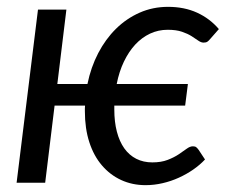

<svg xmlns="http://www.w3.org/2000/svg" viewBox="-20 -534 675 561"><path d="M594.5 -420.5Q590 -415 586 -412.2Q582 -409.5 575 -409.5Q567.5 -409.5 559.5 -415.2Q551.5 -421 540 -428.2Q528.5 -435.5 511.8 -441.2Q495 -447 470 -447Q442.5 -447 418.5 -435.8Q394.5 -424.5 375.2 -403.8Q356 -383 342 -353.8Q328 -324.5 321 -288.5H529L521 -225.5H314V-214Q314 -178 321.5 -149.2Q329 -120.5 343.2 -100.5Q357.5 -80.5 378.2 -70Q399 -59.5 425 -59.5Q451 -59.5 469.8 -66.8Q488.5 -74 502 -83Q515.5 -92 525.2 -99.2Q535 -106.5 543.5 -106.5Q550 -106.5 553.2 -104Q556.5 -101.5 560.5 -96L579 -68Q564 -52 544.5 -38.5Q525 -25 502.5 -14.8Q480 -4.5 455.2 1.2Q430.5 7 405.5 7Q366.5 7 334 -8Q301.5 -23 277.8 -50.8Q254 -78.5 241 -118.5Q228 -158.5 228 -209Q228 -213 228 -217.2Q228 -221.5 228.5 -225.5H139.5L112 0H28.5L91 -506H174L147.5 -288.5H235.5Q245.5 -337.5 267 -378.8Q288.5 -420 319 -450Q349.5 -480 388 -497Q426.5 -514 471 -514Q518.5 -514 555.8 -497Q593 -480 619.5 -449Z"/></svg>

Font: Lato
Style: Italic
Weight: 400
Italic angle: -7°
Designer: Lukasz Dziedzic
Foundry: tyPoland Lukasz Dziedzic
Version: Version 2.007; 2014-02-27